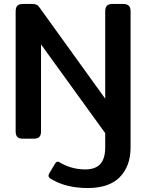

<svg xmlns="http://www.w3.org/2000/svg" viewBox="-20 -700 738 969"><path d="M234 201Q225 195 225 187Q225 181 229 174L258 126Q264 116 271 116Q278 116 284 121Q308 136 341 145.5Q374 155 410 155Q462 155 486.5 127.5Q511 100 511 44V-28L187 -476V-36Q187 -18 178.5 -9Q170 0 149 0H96Q76 0 67.5 -9Q59 -18 59 -36V-643Q59 -662 67.5 -671Q76 -680 97 -680H143Q157 -680 165 -676Q173 -672 181 -660L511 -202V-643Q511 -662 519.5 -671Q528 -680 548 -680H601Q621 -680 630 -671Q639 -662 639 -643V44Q639 138 585 193.5Q531 249 423 249Q311 249 234 201Z"/></svg>

Font: Mitr
Style: Regular
Weight: 400
Designer: Thanarat Vachiruckul
Foundry: Cadson Demak
Version: Version 1.003